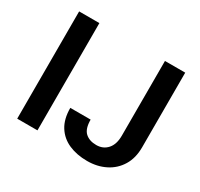

<svg xmlns="http://www.w3.org/2000/svg" viewBox="-151 -901 1147 1102"><g transform="rotate(30 422.5 -350.5)"><path d="M210.9 -710.9V0H76.7V-710.9ZM645.5 -215.8V-710.9H779.8V-215.8Q779.8 -145 749 -94.5Q718.3 -43.9 665 -17.1Q611.8 9.8 544.9 9.8Q476.6 9.8 423.3 -13.4Q370.1 -36.6 339.8 -84.5Q309.6 -132.3 309.6 -206.1H444.3Q444.3 -145.5 471.4 -120.6Q498.5 -95.7 544.9 -95.7Q589.8 -95.7 617.7 -127Q645.5 -158.2 645.5 -215.8Z"/></g></svg>

Font: Vazirmatn UI FD SemiBold
Style: Regular
Weight: 600
Designer: Saber Rastikerdar
Foundry: Saber Rastikerdar
Version: Version 33.003